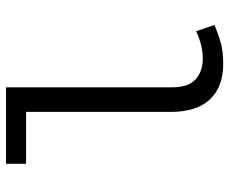

<svg xmlns="http://www.w3.org/2000/svg" viewBox="-82 -670 764 640"><g transform="rotate(-90 300.0 -350.0)"><path d="M407 12Q330 12 288.5 -32.5Q247 -77 247 -163V-645H74V-712H329V-157Q329 -104 355.5 -80Q382 -56 425 -56Q468 -56 516 -78L537 -17Q503 -3 475 4.5Q447 12 407 12Z"/></g></svg>

Font: SauceCodePro NFM
Style: Regular
Weight: 400
Monospace: yes
Designer: Paul D. Hunt, Teo Tuominen
Foundry: Adobe
Version: Version 2.042;hotconv 1.1.0;makeotfexe 2.6.0;Nerd Fonts 3.3.